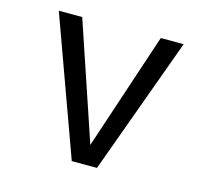

<svg xmlns="http://www.w3.org/2000/svg" viewBox="-82 -620 765 713"><g transform="rotate(15 300.0 -263.5)"><path d="M348 0H251L60 -527H150L302 -76L452 -527H540Z"/></g></svg>

Font: FiraDG Mono
Style: Regular
Weight: 400
Designer: Carrois Corporate & Edenspiekermann AG
Foundry: Carrois Corporate GbR & Edenspiekermann AG
Version: Version 3.206